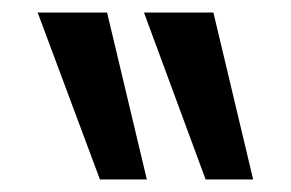

<svg xmlns="http://www.w3.org/2000/svg" viewBox="-20 -687 465 307"><path d="M40.2 -667 139.8 -400H214.8L151.2 -667ZM210.2 -667 308.8 -400H384.8L321.2 -667Z"/></svg>

Font: Din Kursivschrift
Style: LeftEng
Weight: 400
Version: Version 1.089